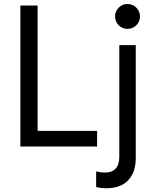

<svg xmlns="http://www.w3.org/2000/svg" viewBox="-20 -748 786 980"><path d="M84 -719.7H171.9V-80.1H475.6V0H84ZM470.7 207V127Q492.7 132.8 515.6 132.8Q551.8 132.8 570.3 112.5Q588.9 92.3 588.9 52.7V-517.6H672.9V60.5Q672.9 129.4 635 171.1Q597.2 212.9 521.5 212.9Q495.6 212.9 470.7 207ZM567.4 -664.1Q567.4 -681.6 575.9 -696Q584.5 -710.4 598.9 -719Q613.3 -727.5 630.9 -727.5Q647.9 -727.5 662.6 -719Q677.2 -710.4 685.8 -695.8Q694.3 -681.2 694.3 -664.1Q694.3 -647 685.8 -632.3Q677.2 -617.7 662.6 -609.1Q647.9 -600.6 630.9 -600.6Q613.3 -600.6 598.9 -609.1Q584.5 -617.7 575.9 -632.1Q567.4 -646.5 567.4 -664.1Z"/></svg>

Font: Reddit Sans Chocolate
Style: Regular
Weight: 400
Designer: Stephen Hutchings
Foundry: Reddit
Version: Version 1.013